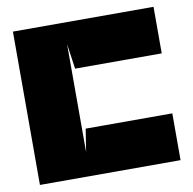

<svg xmlns="http://www.w3.org/2000/svg" viewBox="-74 -713 793 788"><g transform="rotate(-10 323.0 -319.5)"><path d="M240 -550 255 -445H616V-639H30V0H616V-195H255L240 -100V-550Z"/></g></svg>

Font: Banana Brick
Style: Regular
Weight: 400
Designer: artmaker
Foundry: artmaker
Version: Version 4.000 2011 initial release